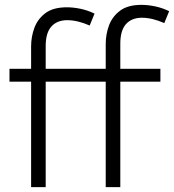

<svg xmlns="http://www.w3.org/2000/svg" viewBox="-20 -770 716 790"><path d="M415 0V-434H168V0H108V-434H19V-487H108V-579Q108 -619 121.5 -655.5Q135 -692 167 -716Q199 -740 255 -740Q281 -740 310.5 -734Q340 -728 369 -714L349 -665Q299 -687 257 -687Q215 -687 191.5 -661Q168 -635 168 -580V-487H415V-589Q415 -629 428.5 -665.5Q442 -702 474 -726Q506 -750 562 -750Q588 -750 617.5 -744Q647 -738 676 -724L656 -675Q606 -697 564 -697Q522 -697 498.5 -671Q475 -645 475 -590V-487H640V-434H475V0Z"/></svg>

Font: Inria Sans Light
Style: Regular
Weight: 300
Designer: Black Foundry Team
Foundry: Black Foundry
Version: Version 1.2; ttfautohint (v1.8.3)